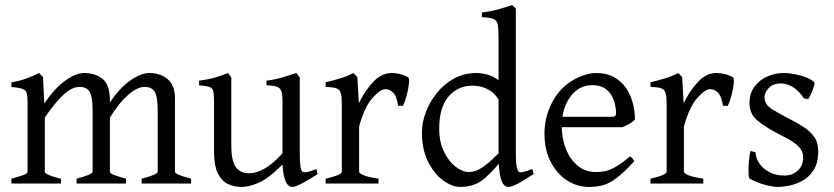

<svg xmlns="http://www.w3.org/2000/svg" viewBox="-20 -716 3252 749"><path d="M532.7 0V-19Q595.2 -35.2 595.2 -46.4V-284.2Q595.2 -339.4 583.3 -358.2Q571.3 -377 544.4 -377Q514.6 -377 478.8 -345Q442.9 -313 408.7 -257.3V-46.4Q408.7 -40.5 422.6 -34.4Q436.5 -28.3 471.7 -19V0H278.8V-19Q341.3 -35.2 341.3 -46.4V-284.2Q341.3 -339.4 329.6 -358.2Q317.9 -377 290.5 -377Q260.3 -377 226.6 -345.5Q192.9 -314 154.8 -257.3V-46.4Q154.8 -40 171.9 -32.7Q189 -25.4 217.8 -19V0H24.4V-19Q54.2 -26.9 70.8 -33Q87.4 -39.1 87.4 -46.4V-319.3Q87.4 -343.3 83.7 -354.2Q80.1 -365.2 66.9 -369.6Q53.7 -374 24.4 -377V-395Q58.6 -400.4 83.5 -409.9Q108.4 -419.4 132.3 -431.2L147.9 -415.5L152.8 -312.5Q193.4 -372.1 234.9 -401.6Q276.4 -431.2 308.6 -431.2Q351.6 -431.2 380.1 -408.2Q408.7 -385.3 408.7 -325.7V-315.9Q446.3 -372.6 488 -401.9Q529.8 -431.2 562.5 -431.2Q605.5 -431.2 634 -407.2Q662.6 -383.3 662.6 -332.5V-46.4Q662.6 -40.5 676.5 -34.4Q690.4 -28.3 725.6 -19V0Z M1218.8 -36.6Q1186 -15.1 1158.9 -1Q1131.8 13.2 1120.6 13.2Q1104.5 13.2 1094.7 -7.6Q1085 -28.3 1082 -74.2Q1026.4 -18.6 988.5 -2.7Q950.7 13.2 921.9 13.2Q894 13.2 869.6 2Q845.2 -9.3 830.1 -39.1Q814.9 -68.8 814.9 -125V-319.3Q814.9 -347.7 812 -360.1Q809.1 -372.6 796.9 -376.7Q784.7 -380.9 756.8 -383.3V-401.4Q789.6 -405.3 814.7 -412.4Q839.8 -419.4 869.6 -431.2L882.3 -413.6V-149.9Q882.3 -86.9 900.4 -63.5Q918.5 -40 951.2 -40Q980 -40 1011.5 -57.9Q1043 -75.7 1082 -117.7V-319.3Q1082 -346.2 1077.9 -359.4Q1073.7 -372.6 1060.5 -377.4Q1047.4 -382.3 1019.5 -383.3V-401.4Q1051.8 -405.3 1081.5 -414.1Q1111.3 -422.9 1136.2 -431.2L1149.4 -413.6V-113.8Q1149.4 -86.4 1151.9 -68.6Q1154.3 -50.8 1159.7 -46.4Q1170.4 -38.6 1214.4 -56.6Z M1571.8 -414.6Q1577.6 -411.1 1575.4 -390.4Q1573.2 -369.6 1566.7 -344.7Q1560.1 -319.8 1552.2 -303.2H1533.2Q1527.8 -339.8 1514.2 -354Q1500.5 -368.2 1483.4 -368.2Q1463.4 -368.2 1432.9 -333.7Q1402.3 -299.3 1380.9 -222.7V-46.4Q1380.9 -40 1397.7 -32.7Q1414.6 -25.4 1456.5 -19V0H1250.5V-19Q1280.3 -25.9 1296.9 -32.5Q1313.5 -39.1 1313.5 -46.4V-308.1Q1313.5 -337.9 1310.3 -349.4Q1307.1 -360.8 1303.2 -364.7Q1296.9 -371.1 1286.1 -373.5Q1275.4 -376 1250.5 -377V-395Q1279.3 -401.9 1307.6 -410.4Q1335.9 -418.9 1358.4 -431.2L1374 -415.5L1379.9 -313.5Q1404.3 -363.3 1436.5 -397.2Q1468.8 -431.2 1507.3 -431.2Q1522 -431.2 1538.8 -427.5Q1555.7 -423.8 1571.8 -414.6Z M2062 -37.6Q2020.5 -9.8 1997.8 1.7Q1975.1 13.2 1962.4 13.2Q1944.3 13.2 1934.6 -16.8Q1924.8 -46.9 1924.8 -122.1V-572.3Q1924.8 -605.5 1921.6 -621.1Q1918.5 -636.7 1905 -642.1Q1891.6 -647.5 1859.9 -649.4V-667Q1896.5 -671.9 1925.8 -680.2Q1955.1 -688.5 1978 -696.3L1992.2 -682.6V-113.8Q1992.2 -82.5 1994.9 -68.4Q1997.6 -54.2 2002.4 -47.4Q2006.3 -42.5 2017.8 -44.4Q2029.3 -46.4 2056.2 -56.6ZM1958 -116.7Q1912.6 -57.6 1873 -22.2Q1833.5 13.2 1776.9 13.2Q1743.7 13.2 1708.7 -12.2Q1673.8 -37.6 1649.9 -85.2Q1626 -132.8 1626 -199.2Q1626 -238.3 1641.4 -278.8Q1656.7 -319.3 1684.8 -354Q1712.9 -388.7 1751.7 -409.9Q1790.5 -431.2 1837.4 -431.2Q1864.7 -431.2 1892.1 -421.6Q1919.4 -412.1 1954.6 -377Q1954.6 -350.1 1948.5 -340.3Q1942.4 -330.6 1927.7 -321.8Q1914.1 -350.1 1886 -366Q1857.9 -381.8 1823.7 -381.8Q1766.6 -381.8 1730 -339.8Q1693.4 -297.9 1693.4 -213.4Q1693.4 -162.6 1711.9 -124.5Q1730.5 -86.4 1757.3 -65.7Q1784.2 -44.9 1809.1 -44.9Q1832.5 -44.9 1854.7 -58.6Q1877 -72.3 1898.7 -92.8Q1920.4 -113.3 1941.4 -133.3Q1947.3 -130.4 1951.7 -125.2Q1956.1 -120.1 1958 -116.7Z M2457 -250Q2449.2 -240.7 2435.8 -233.2Q2422.4 -225.6 2407.7 -219.7H2149.9L2150.9 -260.3H2366.2Q2376.5 -260.3 2379.9 -263.7Q2383.3 -267.1 2383.3 -276.4Q2383.3 -288.6 2379.6 -306.4Q2376 -324.2 2366.5 -342Q2356.9 -359.9 2338.6 -371.8Q2320.3 -383.8 2291 -383.8Q2237.3 -383.8 2204.3 -337.9Q2171.4 -292 2171.4 -223.1Q2171.4 -176.3 2187.5 -135.5Q2203.6 -94.7 2233.4 -69.8Q2263.2 -44.9 2304.2 -44.9Q2323.2 -44.9 2341.1 -48.6Q2358.9 -52.2 2381.8 -65.2Q2404.8 -78.1 2438 -106Q2443.4 -102.5 2448 -96.7Q2452.6 -90.8 2454.6 -87.4Q2414.6 -43.9 2386.2 -22.2Q2357.9 -0.5 2332.8 6.3Q2307.6 13.2 2276.9 13.2Q2231 13.2 2191.7 -12.5Q2152.3 -38.1 2128.2 -84.7Q2104 -131.3 2104 -194.8Q2104 -255.4 2130.4 -309.6Q2156.7 -363.8 2203.1 -395.5Q2223.1 -409.7 2251.5 -420.4Q2279.8 -431.2 2303.7 -431.2Q2347.7 -431.2 2377.4 -413.8Q2407.2 -396.5 2424.6 -369.1Q2441.9 -341.8 2449.5 -310.3Q2457 -278.8 2457 -250Z M2838.9 -414.6Q2844.7 -411.1 2842.5 -390.4Q2840.3 -369.6 2833.7 -344.7Q2827.1 -319.8 2819.3 -303.2H2800.3Q2794.9 -339.8 2781.2 -354Q2767.6 -368.2 2750.5 -368.2Q2730.5 -368.2 2700 -333.7Q2669.4 -299.3 2647.9 -222.7V-46.4Q2647.9 -40 2664.8 -32.7Q2681.6 -25.4 2723.6 -19V0H2517.6V-19Q2547.4 -25.9 2564 -32.5Q2580.6 -39.1 2580.6 -46.4V-308.1Q2580.6 -337.9 2577.4 -349.4Q2574.2 -360.8 2570.3 -364.7Q2564 -371.1 2553.2 -373.5Q2542.5 -376 2517.6 -377V-395Q2546.4 -401.9 2574.7 -410.4Q2603 -418.9 2625.5 -431.2L2641.1 -415.5L2647 -313.5Q2671.4 -363.3 2703.6 -397.2Q2735.8 -431.2 2774.4 -431.2Q2789.1 -431.2 2805.9 -427.5Q2822.8 -423.8 2838.9 -414.6Z M3171.9 -127Q3171.9 -79.6 3153.1 -51.3Q3134.3 -22.9 3107.7 -9.3Q3081.1 4.4 3055.7 8.8Q3030.3 13.2 3017.1 13.2Q2996.1 13.2 2965.6 5.4Q2935.1 -2.4 2904.8 -19Q2900.9 -21.5 2900.1 -42.5Q2899.4 -63.5 2901.6 -88.6Q2903.8 -113.8 2907.7 -127L2927.2 -122.1Q2929.7 -84.5 2961.4 -57.9Q2993.2 -31.2 3039.6 -31.2Q3071.8 -31.2 3092.5 -50.8Q3113.3 -70.3 3113.3 -101.6Q3113.3 -126 3096.9 -142.8Q3080.6 -159.7 3054.9 -173.6Q3029.3 -187.5 3002 -201.7Q2964.8 -221.2 2934.3 -246.3Q2903.8 -271.5 2903.8 -314.5Q2903.8 -351.6 2923.1 -377.7Q2942.4 -403.8 2972.9 -417.5Q3003.4 -431.2 3037.1 -431.2Q3065.9 -431.2 3101.8 -421.6Q3137.7 -412.1 3155.3 -396.5Q3159.2 -393.1 3154.8 -378.4Q3150.4 -363.8 3143.6 -348.9Q3136.7 -334 3132.8 -329.1L3115.7 -332.5Q3094.7 -364.7 3071 -377.7Q3047.4 -390.6 3025.9 -390.6Q2996.1 -390.6 2979.2 -373Q2962.4 -355.5 2962.4 -336.9Q2962.4 -307.6 2993.2 -289.1Q3023.9 -270.5 3061.5 -251Q3087.9 -237.8 3113.3 -221.7Q3138.7 -205.6 3155.3 -183.1Q3171.9 -160.6 3171.9 -127Z"/></svg>

Font: Dai Banna SIL Light
Style: Regular
Weight: 300
Designer: Victor Gaultney
Foundry: SIL International
Version: Version 4.000